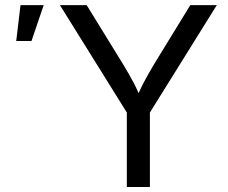

<svg xmlns="http://www.w3.org/2000/svg" viewBox="-20 -748 911 768"><path d="M487.3 0V-297.9L219.7 -727.5H326.7L471.2 -492.7Q495.1 -453.6 514.2 -417.7Q533.2 -381.8 553.2 -329.6H516.1Q536.1 -382.8 555.4 -418.9Q574.7 -455.1 597.2 -492.7L741.2 -727.5H847.2L579.6 -297.9V0ZM44.9 -584 62 -727.5H154.8L106 -584Z"/></svg>

Font: Inter 16pt
Style: Regular
Weight: 400
Version: Version 4.001;git-66647c0bb